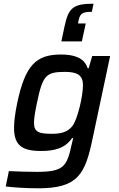

<svg xmlns="http://www.w3.org/2000/svg" viewBox="-20 -813 646 1039"><path d="M329 -669 312 -589H423L444 -686H402L405 -701C413 -739 424 -749 477 -749L486 -793C372 -793 350 -767 329 -669ZM187 206C403 206 441 129 481 -63L576 -510H479L460 -444H454C436 -503 376 -518 310 -518C174 -518 116 -459 73 -255C62 -201 56 -156 56 -121C56 -26 100 4 202 4C274 4 332 -10 370 -66H376C374 -59 371 -44 368 -32C342 89 324 117 179 117C134 117 70 115 28 113L11 196C48 201 122 206 187 206ZM263 -89C191 -89 164 -97 164 -149C164 -174 170 -208 180 -256C211 -406 229 -424 333 -424C399 -424 429 -405 429 -352C429 -292 399 -164 371 -130C348 -102 318 -89 263 -89Z"/></svg>

Font: Saira UNSAM Medium Italic
Style: Regular
Weight: 500
Italic angle: -12°
Designer: Hector Gatti with collaboration of the Omnibus-Type team
Foundry: Omnibus-Type
Version: Version 0.072;PS 000.072;hotconv 1.0.88;makeotf.lib2.5.64775